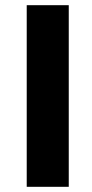

<svg xmlns="http://www.w3.org/2000/svg" viewBox="-20 -720 356 740"><path d="M83 -700H245V0H83Z"/></svg>

Font: Montserrat GRBold
Style: Regular
Weight: 700
Designer: Julieta Ulanovsky
Foundry: Julieta Ulanovsky
Version: Version 1.00 May 29, 2023, initial release